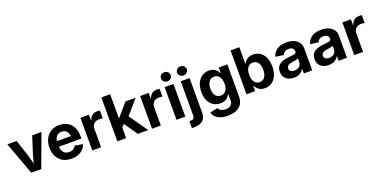

<svg xmlns="http://www.w3.org/2000/svg" viewBox="-15 -1768 5936 2990"><g transform="rotate(-20 2953.5 -273.5)"><path d="M212.9 0 13.7 -541H168.5L259.3 -262.2Q275.9 -210.4 288.3 -157.7Q300.8 -105 314 -48.8H281.7Q294.9 -105 307.4 -157.7Q319.8 -210.4 335.9 -262.2L425.3 -541H578.6L378.9 0Z M879.9 10.7Q796.9 10.7 736.8 -23.4Q676.8 -57.6 644.3 -120.4Q611.8 -183.1 611.8 -268.1Q611.8 -351.6 644.3 -414.6Q676.8 -477.5 735.4 -512.9Q793.9 -548.3 872.6 -548.3Q926.8 -548.3 973.1 -531Q1019.5 -513.7 1054.4 -479Q1089.4 -444.3 1108.9 -392.8Q1128.4 -341.3 1128.4 -273.4V-232.4H670.9V-324.7H1057.1L989.3 -300.3Q989.3 -342.3 976.1 -373.3Q962.9 -404.3 937.3 -421.4Q911.6 -438.5 874 -438.5Q836.4 -438.5 810.1 -421.1Q783.7 -403.8 769.8 -374Q755.9 -344.2 755.9 -305.7V-241.2Q755.9 -195.3 771.5 -163.3Q787.1 -131.3 815.7 -115.2Q844.2 -99.1 882.3 -99.1Q908.2 -99.1 929.4 -106.4Q950.7 -113.8 965.6 -128.2Q980.5 -142.6 988.3 -163.6L1120.6 -143.1Q1107.9 -96.7 1075 -62.3Q1042 -27.8 992.4 -8.5Q942.9 10.7 879.9 10.7Z M1224.6 0V-541H1365.7V-446.8H1371.1Q1385.7 -496.6 1420.4 -522Q1455.1 -547.4 1501.5 -547.4Q1513.2 -547.4 1525.9 -546.4Q1538.6 -545.4 1548.3 -543.5V-413.6Q1538.6 -416.5 1520.3 -418.5Q1502 -420.4 1485.4 -420.4Q1452.1 -420.4 1426 -406Q1399.9 -391.6 1385.3 -366Q1370.6 -340.3 1370.6 -305.7V0Z M1771.5 -158.2V-333H1792.5L1971.7 -541H2140.6L1905.3 -269.5H1870.6ZM1639.2 0V-727.5H1785.2V0ZM1979.5 0 1815.9 -236.8 1913.1 -340.3 2151.4 0Z M2214.4 0V-541H2355.5V-446.8H2360.8Q2375.5 -496.6 2410.2 -522Q2444.8 -547.4 2491.2 -547.4Q2502.9 -547.4 2515.6 -546.4Q2528.3 -545.4 2538.1 -543.5V-413.6Q2528.3 -416.5 2510 -418.5Q2491.7 -420.4 2475.1 -420.4Q2441.9 -420.4 2415.8 -406Q2389.6 -391.6 2375 -366Q2360.4 -340.3 2360.4 -305.7V0Z M2620.1 0V-541H2766.1V0ZM2692.9 -610.8Q2659.2 -610.8 2635.7 -633.1Q2612.3 -655.3 2612.3 -686.5Q2612.3 -718.3 2635.7 -740Q2659.2 -761.7 2692.9 -761.7Q2726.6 -761.7 2750 -740Q2773.4 -718.3 2773.4 -686.5Q2773.4 -655.3 2750 -633.1Q2726.6 -610.8 2692.9 -610.8Z M2887.2 -541H3033.2V30.8Q3033.2 91.3 3009.5 129.6Q2985.8 168 2941.4 186Q2897 204.1 2835 204.1H2800.8V88.9H2822.3Q2857.4 88.9 2872.3 73.2Q2887.2 57.6 2887.2 26.4ZM2960 -610.8Q2926.3 -610.8 2902.8 -633.1Q2879.4 -655.3 2879.4 -686.5Q2879.4 -718.3 2902.8 -740Q2926.3 -761.7 2960 -761.7Q2993.7 -761.7 3017.1 -740Q3040.5 -718.3 3040.5 -686.5Q3040.5 -655.3 3017.1 -633.1Q2993.7 -610.8 2960 -610.8Z M3397 214.8Q3327.6 214.8 3277.1 197Q3226.6 179.2 3195.1 147.7Q3163.6 116.2 3152.3 75.7L3280.3 46.4Q3287.1 62.5 3301.3 76.7Q3315.4 90.8 3338.9 99.6Q3362.3 108.4 3396.5 108.4Q3451.7 108.4 3483.2 82.3Q3514.6 56.2 3514.6 2V-95.2H3505.4Q3494.6 -71.8 3475.3 -51.5Q3456.1 -31.2 3426.3 -18.8Q3396.5 -6.3 3354 -6.3Q3291.5 -6.3 3241 -36.1Q3190.4 -65.9 3160.9 -125Q3131.3 -184.1 3131.3 -272Q3131.3 -361.8 3161.6 -423.3Q3191.9 -484.9 3242.2 -516.6Q3292.5 -548.3 3354 -548.3Q3397.9 -548.3 3428.7 -533.9Q3459.5 -519.5 3479.5 -497.1Q3499.5 -474.6 3510.3 -451.7H3515.6V-541H3659.2V-7.3Q3659.2 67.9 3625.7 117.2Q3592.3 166.5 3533 190.7Q3473.6 214.8 3397 214.8ZM3397.9 -118.2Q3435.5 -118.2 3461.9 -136.7Q3488.3 -155.3 3502.2 -189.9Q3516.1 -224.6 3516.1 -272.9Q3516.1 -320.8 3502.2 -356.4Q3488.3 -392.1 3461.9 -411.9Q3435.5 -431.6 3397.9 -431.6Q3360.4 -431.6 3334.2 -411.4Q3308.1 -391.1 3294.4 -355.5Q3280.8 -319.8 3280.8 -272.9Q3280.8 -225.6 3294.4 -190.7Q3308.1 -155.8 3334.2 -137Q3360.4 -118.2 3397.9 -118.2Z M4084.5 9.3Q4041.5 9.3 4011 -4.9Q3980.5 -19 3960.7 -40.8Q3940.9 -62.5 3929.7 -85.9H3923.8V0H3780.3V-727.5H3926.3V-452.1H3930.2Q3941.4 -475.1 3960.7 -497.3Q3980 -519.5 4010.5 -533.9Q4041 -548.3 4085 -548.3Q4147 -548.3 4197 -516.6Q4247.1 -484.9 4276.9 -422.9Q4306.6 -360.8 4306.6 -269.5Q4306.6 -180.7 4277.6 -118.2Q4248.5 -55.7 4198.2 -23.2Q4147.9 9.3 4084.5 9.3ZM4040.5 -107.9Q4078.1 -107.9 4104.2 -128.4Q4130.4 -148.9 4143.8 -185.5Q4157.2 -222.2 4157.2 -270Q4157.2 -318.4 4143.8 -354.5Q4130.4 -390.6 4104.5 -410.9Q4078.6 -431.2 4040.5 -431.2Q4002.9 -431.2 3976.6 -411.1Q3950.2 -391.1 3936.3 -355.2Q3922.4 -319.3 3922.4 -270Q3922.4 -221.7 3936.3 -185.1Q3950.2 -148.4 3976.8 -128.2Q4003.4 -107.9 4040.5 -107.9Z M4567.9 10.3Q4516.1 10.3 4475.1 -7.8Q4434.1 -25.9 4410.6 -61.8Q4387.2 -97.7 4387.2 -151.4Q4387.2 -196.8 4403.8 -227.3Q4420.4 -257.8 4449.2 -276.1Q4478 -294.4 4514.9 -304.2Q4551.8 -314 4592.3 -317.9Q4639.2 -322.8 4668.2 -326.9Q4697.3 -331.1 4710.4 -339.8Q4723.6 -348.6 4723.6 -366.2V-368.7Q4723.6 -391.6 4713.6 -407.5Q4703.6 -423.3 4684.6 -431.9Q4665.5 -440.4 4638.2 -440.4Q4610.4 -440.4 4589.6 -431.9Q4568.8 -423.3 4555.7 -408.9Q4542.5 -394.5 4537.1 -376.5L4402.8 -395Q4415 -443.8 4447 -478Q4479 -512.2 4527.8 -530.3Q4576.7 -548.3 4639.2 -548.3Q4684.6 -548.3 4726.1 -537.6Q4767.6 -526.9 4799.8 -504.6Q4832 -482.4 4850.8 -447.8Q4869.6 -413.1 4869.6 -364.7V0H4730.5V-75.2H4726.1Q4712.9 -49.8 4691.2 -30.5Q4669.4 -11.2 4638.9 -0.5Q4608.4 10.3 4567.9 10.3ZM4608.9 -91.8Q4643.6 -91.8 4669.7 -105.5Q4695.8 -119.1 4710.2 -142.3Q4724.6 -165.5 4724.6 -193.8V-252Q4718.3 -247.6 4705.6 -243.7Q4692.9 -239.7 4677.2 -236.8Q4661.6 -233.9 4646 -231.4Q4630.4 -229 4617.2 -227.1Q4590.3 -223.6 4570.1 -215.1Q4549.8 -206.5 4538.3 -191.9Q4526.9 -177.2 4526.9 -155.8Q4526.9 -134.8 4537.4 -120.6Q4547.9 -106.4 4566.4 -99.1Q4585 -91.8 4608.9 -91.8Z M5143.6 10.3Q5091.8 10.3 5050.8 -7.8Q5009.8 -25.9 4986.3 -61.8Q4962.9 -97.7 4962.9 -151.4Q4962.9 -196.8 4979.5 -227.3Q4996.1 -257.8 5024.9 -276.1Q5053.7 -294.4 5090.6 -304.2Q5127.4 -314 5168 -317.9Q5214.8 -322.8 5243.9 -326.9Q5272.9 -331.1 5286.1 -339.8Q5299.3 -348.6 5299.3 -366.2V-368.7Q5299.3 -391.6 5289.3 -407.5Q5279.3 -423.3 5260.3 -431.9Q5241.2 -440.4 5213.9 -440.4Q5186 -440.4 5165.3 -431.9Q5144.5 -423.3 5131.3 -408.9Q5118.2 -394.5 5112.8 -376.5L4978.5 -395Q4990.7 -443.8 5022.7 -478Q5054.7 -512.2 5103.5 -530.3Q5152.3 -548.3 5214.8 -548.3Q5260.3 -548.3 5301.8 -537.6Q5343.3 -526.9 5375.5 -504.6Q5407.7 -482.4 5426.5 -447.8Q5445.3 -413.1 5445.3 -364.7V0H5306.2V-75.2H5301.8Q5288.6 -49.8 5266.8 -30.5Q5245.1 -11.2 5214.6 -0.5Q5184.1 10.3 5143.6 10.3ZM5184.6 -91.8Q5219.2 -91.8 5245.4 -105.5Q5271.5 -119.1 5285.9 -142.3Q5300.3 -165.5 5300.3 -193.8V-252Q5293.9 -247.6 5281.2 -243.7Q5268.6 -239.7 5252.9 -236.8Q5237.3 -233.9 5221.7 -231.4Q5206.1 -229 5192.9 -227.1Q5166 -223.6 5145.8 -215.1Q5125.5 -206.5 5114 -191.9Q5102.5 -177.2 5102.5 -155.8Q5102.5 -134.8 5113 -120.6Q5123.5 -106.4 5142.1 -99.1Q5160.6 -91.8 5184.6 -91.8Z M5565.9 0V-541H5707V-446.8H5712.4Q5727.1 -496.6 5761.7 -522Q5796.4 -547.4 5842.8 -547.4Q5854.5 -547.4 5867.2 -546.4Q5879.9 -545.4 5889.6 -543.5V-413.6Q5879.9 -416.5 5861.6 -418.5Q5843.3 -420.4 5826.7 -420.4Q5793.5 -420.4 5767.3 -406Q5741.2 -391.6 5726.6 -366Q5711.9 -340.3 5711.9 -305.7V0Z"/></g></svg>

Font: Inter 17pt
Style: Bold
Weight: 700
Version: Version 4.001;git-66647c0bb